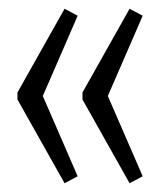

<svg xmlns="http://www.w3.org/2000/svg" viewBox="-20 -540 358 440"><path d="M128 -520 158 -504 69 -299V-341L158 -136L128 -120L20 -312V-328ZM277 -520 307 -504 218 -299V-341L307 -136L277 -120L169 -312V-328Z"/></svg>

Font: Pathway Extreme Condensed Thin
Style: Regular
Weight: 250
Width: 3
Version: Version 1.001;gftools[0.9.26]